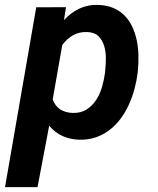

<svg xmlns="http://www.w3.org/2000/svg" viewBox="-38 -558 644 781"><path d="M522 -262.2Q518.1 -230 509.3 -197Q500.5 -164.1 486.6 -133.3Q472.7 -102.5 453.4 -76.2Q434.1 -49.8 408.9 -30.3Q383.8 -10.7 352.8 0.2Q321.8 11.2 284.2 10.3Q247.6 9.3 216.6 -4.6Q185.5 -18.6 162.1 -46.9L114.7 203.1H-17.6L109.4 -528.3L230.5 -528.8L222.2 -476.1Q250 -506.3 284.2 -522.7Q318.4 -539.1 359.9 -538.1Q396 -537.1 422.9 -525.6Q449.7 -514.2 469 -494.4Q488.3 -474.6 500.2 -448.7Q512.2 -422.9 518.3 -393.8Q524.4 -364.7 525.1 -333.7Q525.9 -302.7 522.9 -272.9ZM390.1 -272.9Q392.6 -295.4 392.6 -322Q392.6 -348.6 385.5 -371.8Q378.4 -395 362.3 -410.9Q346.2 -426.8 315.9 -427.7Q283.7 -428.7 259 -414.6Q234.4 -400.4 215.3 -375L176.3 -153.3Q187 -125.5 207.8 -112.5Q228.5 -99.6 257.8 -98.6Q291 -97.7 314.5 -112.8Q337.9 -127.9 353.5 -152.1Q369.1 -176.3 377.4 -205.8Q385.7 -235.4 389.2 -262.7Z"/></svg>

Font: TypoPRO Roboto Mono
Style: Bold Italic
Weight: 700
Designer: Google
Version: Version 2.000986; 2015; ttfautohint (v1.3)